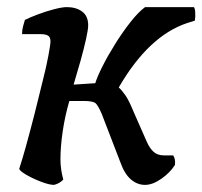

<svg xmlns="http://www.w3.org/2000/svg" viewBox="-20 -520 569 540"><path d="M132 0Q119 0 96.5 -8.5Q74 -17 55.5 -27.5Q37 -38 34 -45Q42 -69 53.5 -110.5Q65 -152 77.5 -201Q90 -250 101 -296Q110 -331 116 -363Q122 -395 122 -404Q122 -415 115.5 -419.5Q109 -424 93 -424H42Q42 -435 45 -446.5Q48 -458 50 -464Q64 -471 86.5 -479.5Q109 -488 132 -494Q155 -500 168 -500Q194 -500 211 -487.5Q228 -475 228 -449Q228 -437 222 -410Q216 -383 206.5 -349Q197 -315 187 -282L248 -286Q253 -303 268 -333Q283 -363 304 -396.5Q325 -430 347 -458Q369 -486 388 -500H525Q528 -498 529 -486Q530 -474 528 -462L506 -455Q398 -419 314 -274Q323 -266 333 -251.5Q343 -237 356 -205L393 -121Q401 -103 412 -93Q423 -83 441 -83H467Q474 -73 472 -56Q458 -34 433.5 -17Q409 0 388 0Q366 0 348 -15.5Q330 -31 318 -65L266 -200Q256 -223 249 -229.5Q242 -236 215 -236H175Q163 -195 156.5 -151.5Q150 -108 150 -72Q150 -44 158 -15Q148 -4 132 0Z"/></svg>

Font: Texturina 72pt 72pt Regular
Style: Bold Italic
Weight: 700
Italic angle: -11°
Designer: Guillermo Torres Carreño
Foundry: Omnibus-Type
Version: Version 1.002; ttfautohint (v1.8.3)